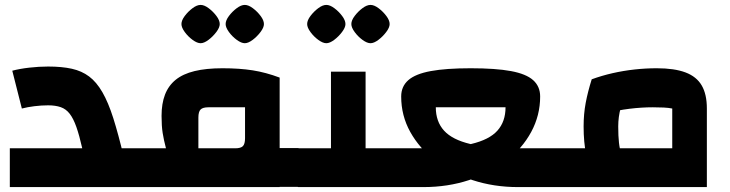

<svg xmlns="http://www.w3.org/2000/svg" viewBox="-20 -762 2972 782"><path d="M449 0V-158H529V0ZM20 0V-158H315Q303 -211 291 -245Q279 -279 264 -298.5Q249 -318 227.5 -325.5Q206 -333 176 -333Q149 -333 120.5 -329.5Q92 -326 69 -320L30 -474Q60 -482 99.5 -486.5Q139 -491 176 -491Q232 -491 272.5 -482Q313 -473 343 -450.5Q373 -428 397 -386.5Q421 -345 441.5 -280.5Q462 -216 484 -123V0ZM529 0V-158Q539 -158 544 -136.5Q549 -115 549 -79Q549 -42 544 -21Q539 0 529 0Z M1119 -1V-159H1196V-1ZM529 0V-158H656Q647 -192 642.5 -220.5Q638 -249 638 -290Q638 -340 652 -376.5Q666 -413 695.5 -437Q725 -461 772.5 -472.5Q820 -484 886 -484Q956 -484 1009.5 -475.5Q1063 -467 1119 -446V0ZM788 -158H938Q961 -158 969.5 -167Q978 -176 978 -199V-325H829Q806 -325 797 -316Q788 -307 788 -283ZM529 0Q519 0 514 -21Q509 -42 509 -79Q509 -115 514 -136.5Q519 -158 529 -158ZM1196 0V-158Q1206 -158 1211 -136.5Q1216 -115 1216 -79Q1216 -42 1211 -21Q1206 0 1196 0ZM797 -586Q783 -586 764.5 -599.5Q746 -613 732.5 -631.5Q719 -650 719 -664Q719 -679 732.5 -697Q746 -715 764 -728.5Q782 -742 797 -742Q812 -742 830 -728.5Q848 -715 861.5 -697Q875 -679 875 -664Q875 -650 861 -631.5Q847 -613 829 -599.5Q811 -586 797 -586ZM977 -586Q963 -586 944.5 -599.5Q926 -613 912.5 -631.5Q899 -650 899 -664Q899 -679 912.5 -697Q926 -715 944 -728.5Q962 -742 977 -742Q992 -742 1010 -728.5Q1028 -715 1041.5 -697Q1055 -679 1055 -664Q1055 -650 1041 -631.5Q1027 -613 1009 -599.5Q991 -586 977 -586Z M1469 0V-158H1546V0ZM1196 0V-158H1401L1328 -86V-470H1469V0ZM1196 0Q1186 0 1181 -21Q1176 -42 1176 -79Q1176 -115 1181 -136.5Q1186 -158 1196 -158ZM1546 0V-158Q1556 -158 1561 -136.5Q1566 -115 1566 -79Q1566 -42 1561 -21Q1556 0 1546 0ZM1309 -586Q1295 -586 1276.5 -599.5Q1258 -613 1244.5 -631.5Q1231 -650 1231 -664Q1231 -679 1244.5 -697Q1258 -715 1276 -728.5Q1294 -742 1309 -742Q1324 -742 1342 -728.5Q1360 -715 1373.5 -697Q1387 -679 1387 -664Q1387 -650 1373 -631.5Q1359 -613 1341 -599.5Q1323 -586 1309 -586ZM1489 -586Q1475 -586 1456.5 -599.5Q1438 -613 1424.5 -631.5Q1411 -650 1411 -664Q1411 -679 1424.5 -697Q1438 -715 1456 -728.5Q1474 -742 1489 -742Q1504 -742 1522 -728.5Q1540 -715 1553.5 -697Q1567 -679 1567 -664Q1567 -650 1553 -631.5Q1539 -613 1521 -599.5Q1503 -586 1489 -586Z M1704 0V-158Q1825 -158 1899 -175.5Q1973 -193 2006 -230Q2039 -267 2039 -325H1755Q1755 -267 1788.5 -230Q1822 -193 1895.5 -175.5Q1969 -158 2090 -158V0Q1991 0 1904.5 -28.5Q1818 -57 1753 -107.5Q1688 -158 1651 -224.5Q1614 -291 1614 -369Q1614 -410 1643 -435.5Q1672 -461 1734.5 -472.5Q1797 -484 1897 -484Q1999 -484 2061 -472.5Q2123 -461 2151.5 -435.5Q2180 -410 2180 -369Q2180 -292 2143.5 -224.5Q2107 -157 2042 -107Q1977 -57 1890.5 -28.5Q1804 0 1704 0ZM1546 0V-158H1704V0ZM2090 0V-158H2248V0ZM1546 0Q1536 0 1531 -21Q1526 -42 1526 -79Q1526 -115 1531 -136.5Q1536 -158 1546 -158ZM2248 0V-158Q2258 -158 2263 -136.5Q2268 -115 2268 -79Q2268 -42 2263 -21Q2258 0 2248 0Z M2248 0V-158H2718V-320Q2703 -323 2683.5 -324Q2664 -325 2639 -325Q2593 -325 2544 -319Q2495 -313 2445 -300L2390 -439Q2431 -454 2475 -464Q2519 -474 2564.5 -479Q2610 -484 2655 -484Q2727 -484 2772 -467Q2817 -450 2838 -414Q2859 -378 2859 -320V0ZM2409 -47Q2378 -82 2367.5 -132Q2357 -182 2357 -247Q2357 -298 2365.5 -343Q2374 -388 2390 -439L2535 -407Q2518 -359 2508 -322.5Q2498 -286 2498 -247Q2498 -208 2501 -181Q2504 -154 2511 -133.5Q2518 -113 2530 -93ZM2248 0Q2238 0 2233 -21Q2228 -42 2228 -79Q2228 -115 2233 -136.5Q2238 -158 2248 -158Z"/></svg>

Font: Changa
Style: Bold
Weight: 700
Designer: Eduardo Rodriguez Tunni
Foundry: Eduardo Rodriguez Tunni
Version: Version 3.002; ttfautohint (v1.8.2)